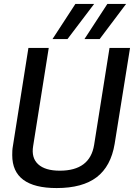

<svg xmlns="http://www.w3.org/2000/svg" viewBox="-20 -943 679 973"><path d="M267 10Q42 10 42 -157Q42 -169 42.5 -179.5Q43 -190 46 -207L124 -700H227L148 -203Q138 -143 173.5 -110.5Q209 -78 283 -78Q436 -78 457 -209L535 -700H639L561 -214Q542 -100 470 -45Q398 10 267 10ZM408 -745 524 -923H619L485 -745ZM246 -745 362 -923H457L322 -745Z"/></svg>

Font: Georama Medium
Style: Italic
Weight: 500
Italic angle: -9°
Designer: Jean-Baptiste Levee
Foundry: Production Type
Version: Version 1.000